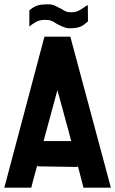

<svg xmlns="http://www.w3.org/2000/svg" viewBox="-20 -870 534 890"><path d="M186 -700H306L494 0H367L340 -104V-96L153 -99V-106Q150 -94 146.5 -80.5Q143 -67 139 -54Q135 -40 131.5 -26Q128 -12 125 0H0ZM182 -216H310Q299 -260 287 -302Q275 -344 264 -387L246 -452ZM116 -822Q135 -838 152 -844Q169 -850 204 -850Q221 -850 233 -844.5Q245 -839 258 -832L264 -829Q274 -822 284.5 -817.5Q295 -813 310 -813Q333 -813 350.5 -823.5Q368 -834 380 -843V-842L384 -846V-842Q384 -845 387 -847L388 -771Q377 -762 369.5 -756Q362 -750 353 -746.5Q344 -743 332 -741Q320 -739 301 -739Q288 -739 273.5 -745Q259 -751 246 -758Q244 -759 242.5 -760Q241 -761 239 -762Q230 -769 218.5 -773.5Q207 -778 188 -778Q163 -778 144.5 -767Q126 -756 116 -747Z"/></svg>

Font: Tschichold
Style: Bold
Weight: 700
Designer: Peter Wiegel
Foundry: Peter Wiegel
Version: Version 1.000; ttfautohint (v1.3)